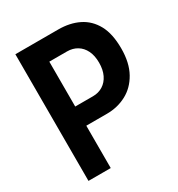

<svg xmlns="http://www.w3.org/2000/svg" viewBox="-168 -810 852 919"><g transform="rotate(-30 258.5 -350.0)"><path d="M53 0V-700H290Q354 -700 402.5 -676Q451 -652 478.5 -602Q506 -552 506 -471Q506 -392 476.5 -339Q447 -286 398 -260Q349 -234 290 -234H176V0ZM176 -340H274Q305 -340 329 -355Q353 -370 366.5 -398Q380 -426 380 -465Q380 -504 366.5 -531.5Q353 -559 329 -573.5Q305 -588 274 -588H176Z"/></g></svg>

Font: Phudu Light Medium
Style: Regular
Weight: 500
Version: Version 1.005;gftools[0.9.23]